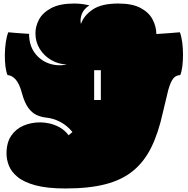

<svg xmlns="http://www.w3.org/2000/svg" viewBox="-20 -896 1066 1089"><path d="M352 173Q247 173 181 155Q115 137 79.5 107.5Q44 78 30.5 43.5Q17 9 17 -25Q17 -87 43.5 -126Q70 -165 113.5 -183.5Q157 -202 209 -202Q231 -202 259.5 -196Q288 -190 317 -174.5Q346 -159 369 -129L391 -147Q360 -185 321 -205Q282 -225 242 -229Q213 -232 187 -244Q161 -256 140 -285Q119 -314 105 -366Q90 -422 68.5 -445.5Q47 -469 23 -470Q15 -487 11 -518.5Q7 -550 7.5 -586.5Q8 -623 13 -657Q18 -691 27 -713Q48 -711 78 -708.5Q108 -706 145 -704Q145 -641 175.5 -598Q206 -555 255 -537Q304 -519 359 -530Q311 -532 270.5 -555.5Q230 -579 205.5 -618.5Q181 -658 181 -707Q181 -747 201.5 -785.5Q222 -824 270.5 -850Q319 -876 401 -876Q426 -876 447.5 -873Q469 -870 487 -866Q454 -844 443.5 -815Q433 -786 439 -760Q455 -807 505 -841.5Q555 -876 651 -876Q729 -876 776 -851.5Q823 -827 844.5 -787.5Q866 -748 867 -703Q904 -705 940 -708Q976 -711 1000 -713Q1009 -691 1013.5 -657Q1018 -623 1018 -586.5Q1018 -550 1014 -518.5Q1010 -487 1002 -470Q972 -469 956 -441Q940 -413 929.5 -365.5Q919 -318 904 -259Q879 -144 839 -62Q799 20 736 72Q673 124 579.5 148.5Q486 173 352 173ZM514 -329H552V-498H514Z"/></svg>

Font: Oi
Style: Regular
Weight: 400
Designer: Kostas Bartsokas, Mohamad Dakak
Foundry: Foundry5
Version: Version 4.000